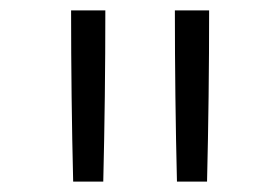

<svg xmlns="http://www.w3.org/2000/svg" viewBox="-20 -792 540 370"><path d="M321 -442Q319 -524 318 -606.5Q317 -689 317 -772H383Q383 -689 382 -606.5Q381 -524 379 -442ZM121 -442Q119 -524 118 -606.5Q117 -689 117 -772H183Q183 -689 182 -606.5Q181 -524 179 -442Z"/></svg>

Font: Iosevka Curly Light
Style: Regular
Weight: 300
Monospace: yes
Designer: Belleve Invis
Foundry: Belleve Invis
Version: Version 22.1.2; ttfautohint (v1.8.4)